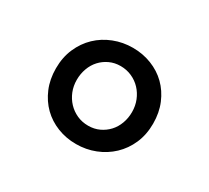

<svg xmlns="http://www.w3.org/2000/svg" viewBox="-87 -930 721 662"><g transform="rotate(30 273.5 -599.0)"><path d="M80.6 -598.1Q80.6 -642.1 96.2 -677.7Q111.8 -713.4 138.4 -738.8Q165 -764.2 200.7 -778.1Q236.3 -792 275.9 -792Q315.4 -792 350.3 -778.3Q385.3 -764.6 410.9 -739.5Q436.5 -714.4 451.4 -679Q466.3 -643.6 466.3 -600.1Q466.3 -556.2 450.7 -520.5Q435.1 -484.9 408.2 -459.5Q381.3 -434.1 345.9 -420.2Q310.5 -406.2 270.5 -406.2Q231 -406.2 196.3 -419.9Q161.6 -433.6 136 -458.7Q110.4 -483.9 95.5 -519.3Q80.6 -554.7 80.6 -598.1ZM162.6 -599.6Q162.6 -575.2 171.1 -554Q179.7 -532.7 194.8 -516.6Q210 -500.5 230.5 -491.2Q251 -481.9 275.4 -481.9Q299.3 -481.9 319.1 -491.2Q338.9 -500.5 353.3 -516.1Q367.7 -531.7 375.5 -553Q383.3 -574.2 383.3 -598.1Q383.3 -622.6 374.8 -644Q366.2 -665.5 351.1 -681.6Q335.9 -697.8 315.2 -707Q294.4 -716.3 270.5 -716.3Q246.6 -716.3 226.8 -707Q207 -697.8 192.6 -682.1Q178.2 -666.5 170.4 -645Q162.6 -623.5 162.6 -599.6Z"/></g></svg>

Font: Proza Libre
Style: Medium
Weight: 500
Designer: Jasper de Waard
Foundry: Jasper de Waard
Version: Version 1.000; ttfautohint (v1.4.1.8-43bc)